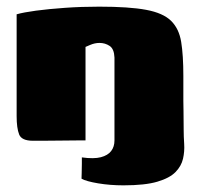

<svg xmlns="http://www.w3.org/2000/svg" viewBox="-20 -422 602 577"><path d="M30 -379Q51 -385 88.5 -390Q126 -395 175.5 -398.5Q225 -402 278 -402Q368 -402 419 -392.5Q470 -383 494 -359.5Q518 -336 524.5 -296Q531 -256 531 -194V-119Q531 -105 531.5 -87Q532 -69 532 -31Q532 -12 533.5 10.5Q535 33 530 55Q525 77 507.5 95Q490 113 453 124Q416 135 351 135Q311 135 275 129Q239 123 225 115Q225 111 225.5 97.5Q226 84 226 70Q226 56 226 51Q262 56 283 50.5Q304 45 314 32Q324 19 324 0Q324 -62 324 -124.5Q324 -187 324 -249Q323 -275 309.5 -284Q296 -293 279 -293Q272 -293 265 -291.5Q258 -290 251 -287Q244 -284 237 -281V0Q235 0 212.5 0Q190 0 160.5 0.5Q131 1 107 1Q83 1 79 1Q45 1 37.5 -18Q30 -37 30 -73Z"/></svg>

Font: Genos Thin Black
Style: Regular
Weight: 900
Version: Version 1.010